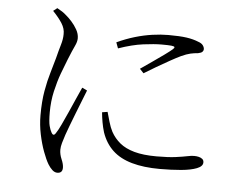

<svg xmlns="http://www.w3.org/2000/svg" viewBox="-52 -791 1105 877"><g transform="rotate(5 500.0 -352.5)"><path d="M241 22Q229 22 218 12Q207 2 198 -13Q186 -33 173 -68Q160 -103 151 -146Q142 -189 142 -233Q142 -297 150.5 -345Q159 -393 170.5 -431Q182 -469 190 -499Q199 -535 207 -561.5Q215 -588 215 -611Q216 -636 200.5 -660.5Q185 -685 158 -713L176 -727Q189 -720 199 -713.5Q209 -707 220 -697Q230 -689 244.5 -673Q259 -657 270 -637.5Q281 -618 281 -598Q281 -582 271.5 -562.5Q262 -543 243 -496Q232 -469 218 -431Q204 -393 193.5 -347Q183 -301 183 -250Q183 -207 188 -188Q193 -169 199 -159Q209 -140 220 -159Q229 -172 242 -199.5Q255 -227 270 -260.5Q285 -294 298.5 -325Q312 -356 321 -375L344 -364Q336 -344 324.5 -314.5Q313 -285 300.5 -253.5Q288 -222 278 -195Q268 -168 263 -154Q256 -133 251 -115.5Q246 -98 246 -84Q246 -63 255.5 -41Q265 -19 265 -3Q265 22 241 22ZM706 -36Q632 -36 577.5 -51.5Q523 -67 489 -99Q455 -131 438 -180Q431 -203 427 -226Q423 -249 421 -271L446 -275Q451 -257 458.5 -231Q466 -205 476 -186Q492 -157 517.5 -136Q543 -115 584 -103.5Q625 -92 686 -92Q740 -92 773.5 -96.5Q807 -101 826 -105Q845 -109 857 -109Q869 -109 879 -106.5Q889 -104 895.5 -98.5Q902 -93 902 -83Q902 -65 875 -54.5Q848 -44 803.5 -40Q759 -36 706 -36ZM576 -484Q599 -500 628 -520Q657 -540 682.5 -558.5Q708 -577 718 -586Q725 -592 724.5 -596Q724 -600 710.5 -601.5Q697 -603 665 -603Q632 -603 581.5 -596.5Q531 -590 468 -568L458 -595Q499 -614 539.5 -626Q580 -638 619 -643.5Q658 -649 692 -649Q745 -649 776 -644.5Q807 -640 831 -630Q846 -625 852.5 -616Q859 -607 859 -598Q859 -592 854 -586.5Q849 -581 834 -578Q817 -577 799.5 -573Q782 -569 758 -558Q737 -548 707.5 -531.5Q678 -515 648 -497.5Q618 -480 594 -465Z"/></g></svg>

Font: Noto Serif SC ExtraLight Light
Style: Regular
Weight: 300
Version: Version 2.002-H1;hotconv 1.1.0;makeotfexe 2.6.0